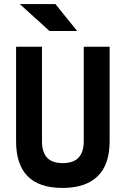

<svg xmlns="http://www.w3.org/2000/svg" viewBox="-20 -926 626 956"><path d="M291 9.8Q60.1 9.8 60.1 -222.7V-693.4H189V-222.7Q189 -168.5 214.1 -141.1Q239.3 -113.8 293 -113.8Q397 -113.8 397 -222.7V-693.4H525.9V-222.7Q525.9 -106.4 466.1 -48.3Q406.2 9.8 291 9.8ZM226.6 -771.5 78.6 -905.8H255.9L364.3 -771.5Z"/></svg>

Font: Cascadia Mono PL
Style: Bold
Weight: 700
Monospace: yes
Designer: Aaron Bell
Foundry: Saja Typeworks
Version: Version 2404.023; ttfautohint (v1.8.4)